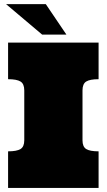

<svg xmlns="http://www.w3.org/2000/svg" viewBox="-20 -930 528 950"><path d="M20 0V-181.2Q63 -181.2 81.5 -192.6Q100.1 -204.1 100.1 -235.8V-482.9Q100.1 -515.1 81.5 -526.6Q63 -538.1 20 -538.1V-719.2H467.8V-538.1Q424.8 -538.1 406.5 -526.6Q388.2 -515.1 388.2 -482.9V-235.8Q388.2 -204.1 406.5 -192.6Q424.8 -181.2 467.8 -181.2V0ZM206.5 -909.7 308.6 -758.8H188.5L9.8 -909.7Z"/></svg>

Font: Ultra
Style: Regular
Weight: 400
Designer: Astigmatic (AOETI)
Foundry: Astigmatic (AOETI)
Version: Version 1.000